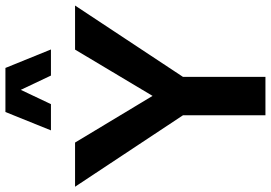

<svg xmlns="http://www.w3.org/2000/svg" viewBox="-170 -842 1008 715"><g transform="rotate(-90 334.5 -484.0)"><path d="M508.3 -798.8H411.1L357.9 -911.1L304.7 -798.8H207L275.4 -968.3H439.5ZM507.8 -709H671.9L406.2 -307.1V0H263.2V-307.1L-2.9 -709H161.6L335.4 -420.4Z"/></g></svg>

Font: Estedad-FD Bold
Style: Regular
Weight: 700
Designer: Amin Abedi
Version: Version 7.3